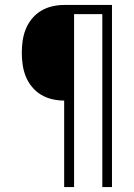

<svg xmlns="http://www.w3.org/2000/svg" viewBox="-20 -755 540 775"><path d="M239 0V-349Q215 -349 191 -354.5Q167 -360 146 -372.5Q125 -385 109 -404.5Q93 -424 84 -446.5Q75 -469 71.5 -493.5Q68 -518 68 -542Q68 -567 71.5 -591Q75 -615 84 -637.5Q93 -660 109 -679.5Q125 -699 146 -711.5Q167 -724 191 -729.5Q215 -735 239 -735H432V0H393V-698H279V0Z"/></svg>

Font: Iosevka Curly Extralight
Style: Regular
Weight: 200
Monospace: yes
Designer: Belleve Invis
Foundry: Belleve Invis
Version: Version 22.1.2; ttfautohint (v1.8.4)